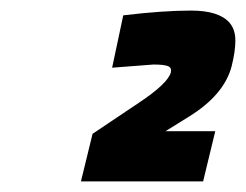

<svg xmlns="http://www.w3.org/2000/svg" viewBox="-20 -821 465 363"><path d="M213 -792Q288 -801 341 -801Q394 -801 414 -778Q425 -765 425 -744.5Q425 -724 418 -696Q404 -642 338 -601L293 -573H387L364 -478H133L155 -568L243 -627Q297 -663 303 -684Q305 -693 297.5 -696Q290 -699 270 -699L192 -693Z"/></svg>

Font: Titillium Web
Style: Bold Italic
Weight: 700
Italic angle: -13°
Version: Version 1.002;PS 57.000;hotconv 1.0.70;makeotf.lib2.5.55311